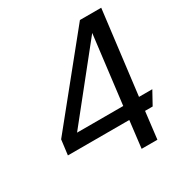

<svg xmlns="http://www.w3.org/2000/svg" viewBox="-155 -762 827 875"><g transform="rotate(-30 258.5 -324.5)"><path d="M479 -142 517 -211H447L501 -649H389L43 -221L33 -142H356L339 0H422L439 -142ZM364 -211H121L408 -570Z"/></g></svg>

Font: Gamestation Display
Style: Italic
Weight: 400
Designer: Jonas Hecksher
Foundry: Jonas Hecksher, Playtypeª, e-types AS
Version: Version 1.003